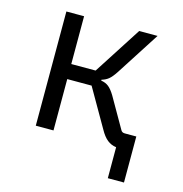

<svg xmlns="http://www.w3.org/2000/svg" viewBox="-99 -607 798 838"><g transform="rotate(15 300.0 -188.0)"><path d="M462 0Q439 -3 421.5 -17Q404 -31 388 -60L289 -232H179V0H99V-516H179V-300H289L428 -516H511L385 -320Q368 -294 355 -283.5Q342 -273 324 -268V-264Q344 -261 358 -250Q372 -239 387 -214L465 -78Q470 -68 483 -68H535V140H462Z"/></g></svg>

Font: iA Writer Quattro V
Style: Regular
Weight: 400
Designer: Mike Abbink, Paul van der Laan, Pieter van Rosmalen, Oliver Reichenstein
Foundry: Information Architects Inc.
Version: Version 2.000